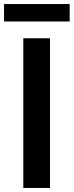

<svg xmlns="http://www.w3.org/2000/svg" viewBox="-21 -928 364 948"><path d="M94 0V-739H226V0ZM-1 -822V-908H323V-822Z"/></svg>

Font: Noto Sans KR SemiBold
Style: Regular
Weight: 600
Designer: Ryoko NISHIZUKA  (kana, bopomofo & ideographs); Paul D. Hunt (Latin, Greek & Cyrillic); Sandoll Communications , Soo-you
Foundry: Adobe
Version: Version 2.004-H2;hotconv 1.0.118;makeotfexe 2.5.65603